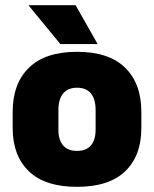

<svg xmlns="http://www.w3.org/2000/svg" viewBox="-20 -708 596 743"><path d="M278 15Q154.5 15 91.8 -45.2Q29 -105.5 29 -212.5V-275Q29 -384.5 92 -446Q155 -507.5 278 -507.5Q401.5 -507.5 464.2 -446Q527 -384.5 527 -275V-212.5Q527 -105.5 464.5 -45.2Q402 15 278 15ZM278 -124Q313.5 -124 331.8 -145.2Q350 -166.5 350 -206V-282Q350 -324.5 331.8 -346.5Q313.5 -368.5 278 -368.5Q243 -368.5 224.5 -346.5Q206 -324.5 206 -282V-206Q206 -166.5 224.5 -145.2Q243 -124 278 -124ZM91.5 -688H272.5L357 -539V-537.5H213.5L91.5 -686Z"/></svg>

Font: Anek Devanagari ExtraBold
Style: Regular
Weight: 800
Designer: Kailash Malviya (Devanagari) & Yesha Goshar (Latin)
Foundry: Ek Type
Version: Version 1.003